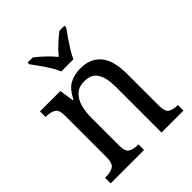

<svg xmlns="http://www.w3.org/2000/svg" viewBox="-212 -893 1020 1020"><g transform="rotate(-45 298.5 -383.0)"><path d="M25 0V-42H33Q64 -42 86 -54Q108 -66 108 -114V-426Q108 -471 86.5 -482.5Q65 -494 35 -494H30V-536H183L195 -455H200Q227 -509 262 -527.5Q297 -546 344 -546Q417 -546 457.5 -499Q498 -452 498 -350V-114Q498 -66 517 -54Q536 -42 567 -42H572V0H407V-346Q407 -410 385 -446.5Q363 -483 310 -483Q268 -483 243.5 -460Q219 -437 209 -400Q199 -363 199 -320V-109Q199 -64 220 -53Q241 -42 271 -42H276V0ZM260 -606Q251 -629 234.5 -655.5Q218 -682 199.5 -708Q181 -734 167 -753V-766H205Q231 -746 257.5 -721Q284 -696 305 -670Q326 -696 353 -721Q380 -746 406 -766H444V-753Q430 -734 412 -708Q394 -682 377.5 -655.5Q361 -629 351 -606Z"/></g></svg>

Font: Noto Serif Sinhala SemiCondensed
Style: Regular
Weight: 400
Width: 4
Designer: Jelle Bosma - Monotype Design Team
Foundry: Monotype Imaging Inc.
Version: Version 2.007; ttfautohint (v1.8.4.7-5d5b)